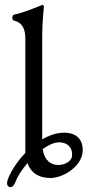

<svg xmlns="http://www.w3.org/2000/svg" viewBox="-20 -725 363 796"><path d="M22 51C35 51 41 37 44 29C53 5 72 -23 94 -49C109 -6 143 13 189 13C242 13 323 -36 323 -103C323 -156 286 -175 247 -175C215 -175 183 -164 155 -147V-562C155 -652 162 -686 162 -698C162 -701 159 -705 156 -705C155 -705 155 -704 154 -704C122 -692 89 -676 38 -664C34 -663 31 -658 31 -652C31 -646 34 -640 39 -639C72 -632 85 -605 85 -566V-91C38 -42 9 15 9 35C9 43 15 51 22 51ZM221 -41C194 -41 165 -56 157 -107C181 -124 205 -135 225 -135C251 -135 279 -122 279 -83C279 -55 247 -41 221 -41Z"/></svg>

Font: EB Garamond
Style: Regular
Weight: 400
Designer: Georg Duffner and Octavio Pardo
Foundry: Georg Duffner
Version: Version 1.000;PS 001.000;hotconv 1.0.88;makeotf.lib2.5.64775